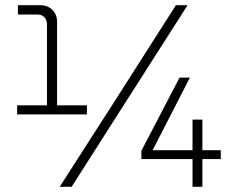

<svg xmlns="http://www.w3.org/2000/svg" viewBox="-20 -720 896 740"><path d="M161 -294V-626Q161 -643 151 -653.5Q141 -664 125 -664H49V-700H134Q164 -700 182 -682Q200 -664 200 -635V-294ZM46 -279V-314H315V-279ZM210 0 429 -341 658 -700H703L464 -326L256 0ZM525 -107V-139L672 -421H712L563 -131L554 -141H831V-107ZM722 0V-259H760V0Z"/></svg>

Font: SUSE Thin ExtraLight
Style: Regular
Weight: 250
Version: Version 1.000